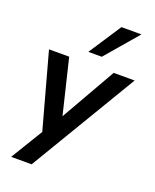

<svg xmlns="http://www.w3.org/2000/svg" viewBox="-169 -852 907 1127"><g transform="rotate(20 285.0 -288.5)"><path d="M42 180 179 -45 171 7 35 -489H161L253 -109H222L439 -489H570L170 180ZM257 -554 390 -757H515L341 -554Z"/></g></svg>

Font: Nunito Sans 12pt ExtraLight
Style: Italic
Weight: 200
Italic angle: -9°
Designer: Vernon Adams
Foundry: Vernon Adams
Version: Version 3.101;gftools[0.9.27]